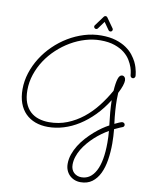

<svg xmlns="http://www.w3.org/2000/svg" viewBox="-125 -958 1116 1423"><g transform="rotate(10 433.5 -246.5)"><path d="M847.2 -469.2Q847.2 -461.9 842 -456.1Q836.9 -450.2 829.1 -450.2Q821.8 -450.2 816.4 -455.1Q811 -460 810.1 -468.3Q809.6 -470.2 807.9 -486.8Q806.2 -503.4 798.1 -527.6Q790 -551.8 773.4 -579.3Q756.8 -606.9 727.8 -630.4Q698.7 -653.8 654.3 -669.4Q609.9 -685.1 546.4 -685.1Q490.2 -685.1 433.3 -668.2Q376.5 -651.4 324.2 -620.8Q272 -590.3 226.6 -548.1Q181.2 -505.9 147.7 -455.1Q114.3 -404.3 95 -346.7Q75.7 -289.1 75.7 -228Q75.7 -172.9 90.8 -133.5Q106 -94.2 132.8 -69.3Q159.7 -44.4 196 -33Q232.4 -21.5 274.4 -21.5Q347.2 -21.5 410.4 -46.6Q473.6 -71.8 527.6 -114.5Q581.5 -157.2 626 -214.1Q670.4 -271 705.6 -334Q709.5 -393.6 719.5 -425Q729.5 -456.5 749.5 -456.5Q760.7 -456.5 768.3 -447.3Q775.9 -438 775.9 -423.3Q775.9 -407.2 767.6 -382.3Q759.3 -357.4 742.2 -324.7Q740.7 -301.8 740.7 -275.4Q740.7 -236.8 743.9 -190.9Q747.1 -145 753.9 -93.3Q774.4 -103.5 785.9 -108.2Q797.4 -112.8 802.7 -114.5Q808.1 -116.2 809.6 -116Q811 -115.7 812 -115.7Q819.3 -115.7 825 -110.6Q830.6 -105.5 830.6 -97.2Q830.6 -91.3 827.1 -86.7Q823.7 -82 817.9 -80.1Q816.9 -79.6 801 -73.5Q785.2 -67.4 758.8 -54.2Q761.2 -27.8 762.7 -1Q764.2 25.9 764.2 53.2Q764.2 117.7 754.9 176.3Q745.6 234.9 724.4 279.3Q703.1 323.7 668 349.9Q632.8 376 581.5 376Q556.2 376 534.7 367.2Q513.2 358.4 497.6 342.8Q481.9 327.1 473.1 305.4Q464.4 283.7 464.4 257.8Q464.4 221.2 476.8 185.5Q489.3 149.9 510 116.7Q530.8 83.5 557.6 54Q584.5 24.4 612.8 -0.5Q641.1 -25.4 668.7 -44.4Q696.3 -63.5 719.2 -75.2Q712.9 -124 709 -171.1Q705.1 -218.3 704.1 -262.7Q661.6 -194.8 610.6 -143.1Q559.6 -91.3 503.9 -56.2Q448.2 -21 389.4 -3.2Q330.6 14.6 272.5 14.6Q219.7 14.6 176.8 -1.2Q133.8 -17.1 103 -47.9Q72.3 -78.6 55.7 -124Q39.1 -169.4 39.1 -228.5Q39.1 -291 58.6 -351.8Q78.1 -412.6 112.8 -467.5Q147.5 -522.5 195.1 -568.8Q242.7 -615.2 299.1 -649.2Q355.5 -683.1 418.2 -702.4Q481 -721.7 546.4 -721.7Q609.4 -721.7 655.8 -707.3Q702.1 -692.9 734.6 -670.7Q767.1 -648.4 787.4 -622.3Q807.6 -596.2 819.3 -572.8Q829.1 -552.7 834.7 -534.2Q840.3 -515.6 843 -501.5Q845.7 -487.3 846.4 -478.5Q847.2 -469.7 847.2 -469.2ZM723.6 -34.7Q699.2 -21 673.1 -2.2Q647 16.6 622.3 39.1Q597.7 61.5 575.7 87.4Q553.7 113.3 537.1 141.1Q520.5 168.9 511 198.5Q501.5 228 501.5 257.8Q501.5 276.4 507.3 291.3Q513.2 306.2 523.9 316.7Q534.7 327.1 549.3 333Q564 338.9 581.5 338.9Q650.4 338.9 689 265.9Q727.5 192.9 727.5 52.7Q727.5 31.7 726.6 10Q725.6 -11.7 723.6 -34.7ZM618.2 -787.6Q621.1 -783.2 621.1 -778.3Q621.1 -772 616.5 -767.1Q611.8 -762.2 605 -762.2Q596.7 -762.2 591.8 -768.6L551.8 -825.2L510.7 -768.6Q505.9 -762.2 498 -762.2Q491.2 -762.2 486.3 -767.1Q481.4 -772 481.4 -778.3Q481.4 -784.2 484.9 -788.1L539.6 -862.3Q544.4 -868.7 552.7 -868.7Q561 -868.7 565.4 -861.8Z"/></g></svg>

Font: Sacramento
Style: Regular
Weight: 400
Designer: Astigmatic (AOETI)
Foundry: Astigmatic (AOETI)
Version: Version 1.000